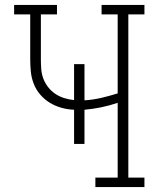

<svg xmlns="http://www.w3.org/2000/svg" viewBox="-20 -755 640 775"><path d="M365 0V-38H455V-340Q423 -329 389 -322Q355 -315 321 -312V-174H279V-312Q253 -313 228 -320Q203 -327 181.5 -340Q160 -353 143 -372.5Q126 -392 116.5 -416Q107 -440 104.5 -465.5Q102 -491 102 -516V-697H37V-735H210V-697H145V-516Q145 -496 146.5 -476Q148 -456 155 -437.5Q162 -419 174.5 -403Q187 -387 203.5 -376Q220 -365 239.5 -359Q259 -353 279 -351V-496H321V-350Q355 -352 389 -360Q423 -368 455 -378V-697H390V-735H563V-697H498V-38H563V0Z"/></svg>

Font: Iosevka Etoile Extralight
Style: Regular
Weight: 200
Designer: Belleve Invis
Foundry: Belleve Invis
Version: Version 22.1.2; ttfautohint (v1.8.4)